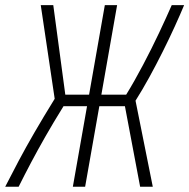

<svg xmlns="http://www.w3.org/2000/svg" viewBox="-54 -713 723 733"><path d="M224.1 0 278.3 -307.6H188.5Q148.9 -243.7 119.1 -191.4Q89.4 -139.2 64.9 -93Q40.5 -46.9 17.1 0H-34.2Q-8.8 -49.8 17.8 -99.9Q44.4 -149.9 77.6 -207.3Q110.8 -264.6 154.8 -335.9L101.6 -693.4H149.4L195.3 -351.6H286.1L346.2 -693.4H393.1L333 -351.6H427.7Q459 -402.3 491.9 -464.8Q524.9 -527.3 553.5 -587.9Q582 -648.4 601.6 -693.4H648.9Q634.3 -658.2 613.3 -612.1Q592.3 -565.9 567.1 -515.6Q542 -465.3 515.4 -417Q488.8 -368.7 463.4 -328.6L529.3 0H481L422.9 -307.6H325.2L271 0Z"/></svg>

Font: Cascadia Mono NF ExtraLight
Style: Italic
Weight: 200
Italic angle: -10°
Monospace: yes
Designer: Aaron Bell
Foundry: Saja Typeworks
Version: Version 2404.023; ttfautohint (v1.8.4)